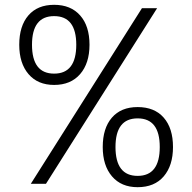

<svg xmlns="http://www.w3.org/2000/svg" viewBox="-20 -764 799 798"><path d="M633 -730 171 0H108L570 -730ZM60 -578Q60 -656 98 -700Q136 -744 205 -744Q274 -744 313 -700Q352 -656 352 -578Q352 -501 313 -456Q274 -411 205 -411Q137 -411 98.5 -456Q60 -501 60 -578ZM113 -578Q113 -458 205 -458Q297 -458 297 -578Q297 -697 205 -697Q113 -697 113 -578ZM407 -153Q407 -231 445 -275Q483 -319 552 -319Q622 -319 660.5 -275Q699 -231 699 -153Q699 -76 660.5 -31Q622 14 552 14Q484 14 445.5 -31Q407 -76 407 -153ZM460 -153Q460 -33 552 -33Q644 -33 644 -153Q644 -272 552 -272Q460 -272 460 -153Z"/></svg>

Font: Nacelle Light
Style: Regular
Weight: 300
Designer: Sora Sagano
Foundry: Sora Sagano
Version: Version 1.000;FEAKit 1.0